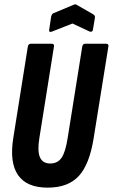

<svg xmlns="http://www.w3.org/2000/svg" viewBox="-20 -856 518 882"><path d="M199 6Q103 6 63 -51.5Q23 -109 41 -222L108 -643Q111 -655 121 -655H217Q230 -655 228 -643L161 -223Q151 -162 163.5 -133.5Q176 -105 211 -105Q245 -105 263 -131.5Q281 -158 291 -223L358 -643Q361 -655 371 -655H467Q480 -655 478 -643L410 -220Q391 -101 342 -47.5Q293 6 199 6ZM219 -711Q204 -705 206 -720L215 -780Q218 -792 225 -795L318 -834Q326 -838 332 -834L407 -791Q412 -788 414.5 -784.5Q417 -781 416 -774L407 -720Q405 -707 392 -711L313 -748Z"/></svg>

Font: Sofia Sans Extra Condensed ExtraBold
Style: Italic
Weight: 800
Italic angle: -9°
Designer: Botio Nikoltchev, Ani Petrova
Foundry: lettersoup
Version: Version 4.101; ttfautohint (v1.8.4.7-5d5b)